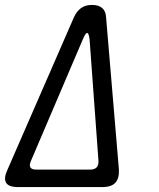

<svg xmlns="http://www.w3.org/2000/svg" viewBox="-24 -760 644 780"><path d="M7 -72 276 -689Q287 -714 305 -727Q323 -740 350 -740Q377 -740 391.5 -727Q406 -714 407 -689L459 -72Q461 -36 445 -18Q429 0 391 0H49Q11 0 0.5 -18Q-10 -36 7 -72ZM123 -71H342Q360 -71 368.5 -80Q377 -89 376 -107L340 -599Q337 -626 330 -626Q323 -626 312 -599L102 -107Q94 -89 99.5 -80Q105 -71 123 -71Z"/></svg>

Font: Maple Mono NL Light
Style: Italic
Weight: 300
Italic angle: -10°
Monospace: yes
Designer: subframe7536
Version: Version 7.000